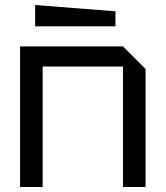

<svg xmlns="http://www.w3.org/2000/svg" viewBox="-20 -745 660 765"><path d="M60 0V-560H470L560 -470V0H470V-480H150V0ZM440 -640H120V-725L440 -700Z"/></svg>

Font: Tektur
Style: Regular
Weight: 400
Designer: Adam Jagosz
Foundry: Adam Jagosz
Version: Version 1.005;gftools[0.9.30]